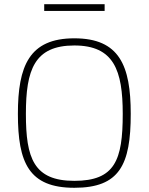

<svg xmlns="http://www.w3.org/2000/svg" viewBox="-20 -884 706 912"><path d="M333 8C548 8 601 -101 601 -343C601 -573 547 -702 333 -702C119 -702 65 -571 65 -343C65 -111 117 8 333 8ZM333 -25C140 -25 103 -133 103 -343C103 -552 143 -668 333 -668C521 -668 563 -550 563 -343C563 -123 526 -25 333 -25ZM477 -832V-864H190V-832Z"/></svg>

Font: RazerF5 Thin
Style: Regular
Weight: 250
Foundry: Razer Inc.
Version: Version 2